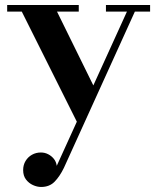

<svg xmlns="http://www.w3.org/2000/svg" viewBox="-20 -480 618 763"><path d="M206.5 -434 362.5 -117 294 21 66.5 -434H8.5V-460H293V-434ZM576.5 -460V-434H516L234 187Q217.5 221 197 242Q176.5 263 143.5 263Q127.5 263 111 255.5Q94.5 248 83.2 233.2Q72 218.5 72 196Q72 175.5 81.5 159.8Q91 144 107 135Q123 126 142.5 126Q158 126 171.2 132.8Q184.5 139.5 194 151.2Q203.5 163 205.5 179L484.5 -434H401V-460Z"/></svg>

Font: Bodoni Moda 9pt SemiBold
Style: Regular
Weight: 600
Designer: Owen Earl
Foundry: indestructible type
Version: Version 2.005